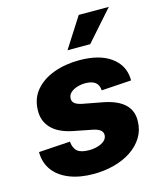

<svg xmlns="http://www.w3.org/2000/svg" viewBox="-115 -846 795 942"><g transform="rotate(-15 282.5 -375.5)"><path d="M245.1 10.7Q174.8 10.7 122.8 -9.8Q70.8 -30.3 42.2 -67.9Q13.7 -105.5 12.2 -156.7Q12.2 -158.2 12.2 -159.7Q12.2 -161.1 12.2 -162.6L171.9 -172.9Q174.8 -139.2 193.1 -123.5Q211.4 -107.9 252.9 -107.9Q275.4 -107.9 295.9 -113.8Q316.4 -119.6 330.1 -131.1Q343.8 -142.6 344.7 -159.7Q345.2 -175.3 332.8 -185.5Q320.3 -195.8 291 -201.2L199.2 -219.2Q128.4 -233.4 93 -270.5Q57.6 -307.6 59.6 -362.8Q61 -422.4 96.2 -463.4Q131.3 -504.4 189.7 -525.6Q248 -546.9 317.9 -546.9Q420.4 -546.9 478 -505.6Q535.6 -464.4 539.1 -396Q539.1 -393.6 539.3 -390.9Q539.6 -388.2 539.1 -385.3L387.7 -375.5Q386.2 -403.3 368.9 -416.7Q351.6 -430.2 317.9 -430.2Q297.4 -430.2 277.3 -424.1Q257.3 -418 243.9 -406.2Q230.5 -394.5 230 -376.5Q229 -362.8 239.5 -352.5Q250 -342.3 277.8 -336.4L378.9 -317.4Q450.7 -303.7 486.1 -270.3Q521.5 -236.8 519.5 -183.1Q518.6 -137.7 496.1 -101.6Q473.6 -65.4 435.3 -40.3Q397 -15.1 347.9 -2.2Q298.8 10.7 245.1 10.7ZM276.4 -608.9 374.5 -762.2H527.3L391.6 -608.9Z"/></g></svg>

Font: Inter 18pt ExtraBold
Style: Italic
Weight: 800
Italic angle: -9.3988°
Designer: Rasmus Andersson
Foundry: rsms
Version: Version 4.001;git-66647c0bb